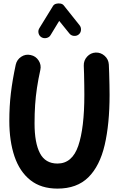

<svg xmlns="http://www.w3.org/2000/svg" viewBox="-20 -1050 699 1137"><path d="M161.6 -724.1Q191.9 -717.8 208.7 -691.7Q225.6 -665.5 218.8 -635.7Q206.5 -580.1 199 -530Q191.4 -480 188 -429Q184.6 -377.9 184.6 -319.3Q184.6 -203.6 216.6 -142.6Q248.5 -81.5 320.3 -81.5Q407.7 -81.5 443.6 -186.8Q479.5 -292 479.5 -487.8Q479.5 -512.7 479 -546.1Q478.5 -579.6 477.8 -611.3Q477.1 -643.1 476.1 -661.1Q475.1 -691.9 495.8 -714.6Q516.6 -737.3 546.9 -738.8Q577.1 -739.7 599.9 -719.2Q622.6 -698.7 624.5 -668Q625.5 -649.4 626.5 -616.7Q627.4 -584 628.2 -549.1Q628.9 -514.2 628.9 -487.8Q628.9 -315.9 599.9 -191.4Q570.8 -66.9 503.2 0Q435.5 66.9 320.3 66.9Q223.1 66.9 159.9 16.8Q96.7 -33.2 65.9 -123.5Q35.2 -213.9 35.2 -334.5Q35.2 -420.4 44.4 -498.3Q53.7 -576.2 73.2 -667Q80.1 -697.3 106 -714.1Q131.8 -731 161.6 -724.1ZM225.1 -829.6Q211.9 -837.9 208.3 -853.5Q204.6 -869.1 212.9 -882.8L293.9 -1014.6Q299.8 -1024.4 312.5 -1027.8Q325.2 -1031.2 338.1 -1028.8Q351.1 -1026.4 357.4 -1018.1L451.2 -900.4Q460.9 -888.2 459.5 -871.6Q458 -855 445.3 -845.2Q433.1 -835.9 416.7 -837.6Q400.4 -839.4 390.6 -852.1L330.6 -926.3L279.3 -841.8Q271.5 -828.6 255.1 -825Q238.8 -821.3 225.1 -829.6Z"/></svg>

Font: Mikhak ExtraBold
Style: Regular
Weight: 800
Designer: Amin Abedi
Version: Version 3.3